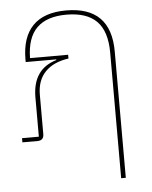

<svg xmlns="http://www.w3.org/2000/svg" viewBox="-54 -621 685 867"><g transform="rotate(-5 288.0 -188.0)"><path d="M277.8 -576.2Q481 -576.2 481 -372.1V200.2H460V-369.1Q460 -465.8 414.8 -511.5Q369.6 -557.1 277.8 -557.1Q189 -557.1 143.8 -512.9Q98.6 -468.8 97.2 -376H270V-358.9Q202.1 -349.6 164.6 -311.3Q127 -272.9 127 -207V-28.8Q127 0 98.1 0H29.8V-19H106V-196.8Q106 -325.2 214.8 -356.9V-359.9H76.2V-372.1Q76.2 -472.2 126.7 -524.2Q177.2 -576.2 277.8 -576.2Z"/></g></svg>

Font: Anuphan Thin
Style: Regular
Weight: 250
Designer: Mike Abbink, Paul van der Laan, Pieter van Rosmalen, Mint Tantisuwanna
Foundry: Bold Monday; Cadson Demak
Version: Version 3.002;hotconv 1.0.109;makeotfexe 2.5.65596